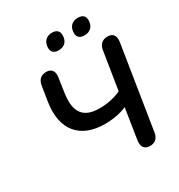

<svg xmlns="http://www.w3.org/2000/svg" viewBox="-210 -1045 1110 1192"><g transform="rotate(-30 345.5 -449.0)"><path d="M517 8C553 8 576 -12 582 -51L676 -644C682 -687 667 -713 626 -713C590 -713 566 -693 560 -654L517 -384C471 -361 414 -351 363 -351C246 -351 200 -412 222 -550L236 -644C243 -687 226 -713 187 -713C151 -713 127 -693 121 -654L104 -548C74 -357 168 -250 343 -250C400 -250 460 -261 500 -280L466 -62C460 -18 476 8 517 8ZM508 -790C551 -790 576 -818 576 -860C576 -890 558 -906 525 -906C481 -906 457 -878 457 -835C457 -806 475 -790 508 -790ZM322 -790C367 -790 390 -818 390 -860C390 -890 372 -906 340 -906C297 -906 272 -878 272 -835C272 -806 290 -790 322 -790Z"/></g></svg>

Font: SN Pro Semibold
Style: Italic
Weight: 600
Italic angle: -9°
Designer: Tobias Whetton
Foundry: Supernotes
Version: Version 1.001;Glyphs 3.2 (3249)